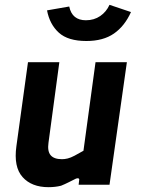

<svg xmlns="http://www.w3.org/2000/svg" viewBox="-20 -766 584 796"><path d="M181 10Q111 10 73.5 -32Q36 -74 48 -160L96 -508H226L181 -174Q176 -139 190 -122.5Q204 -106 237 -106Q248 -106 260.5 -109Q273 -112 289 -120.5Q305 -129 326 -141L376 -508H506L434 0H306L308 -18Q310 -25 305 -26.5Q300 -28 294 -25Q278 -17 263 -9.5Q248 -2 233 4Q221 7 208 8.5Q195 10 181 10ZM338 -596Q262 -596 224 -630.5Q186 -665 175 -723L267 -739Q273 -710 290.5 -696Q308 -682 336 -682Q370 -682 395.5 -699.5Q421 -717 434 -746L523 -716Q497 -658 452.5 -627Q408 -596 338 -596Z"/></svg>

Font: Finlandica SemiBold
Style: Italic
Weight: 600
Italic angle: -8°
Designer: Niklas Ekholm, Juho Hiilivirta, Jaakko Suomalainen
Foundry: Helsinki Type Studio
Version: Version 1.063